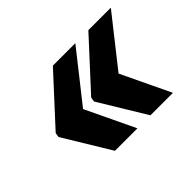

<svg xmlns="http://www.w3.org/2000/svg" viewBox="-86 -616 719 719"><g transform="rotate(-45 273.5 -256.0)"><path d="M66 -247 179 -61H298L205 -256L359 -451H240L69 -265ZM254 -247 367 -61H486L393 -256L547 -451H428L257 -265Z"/></g></svg>

Font: Asimov Pro
Style: UltObl
Weight: 900
Designer: Google
Version: Version 2.000980; 2014